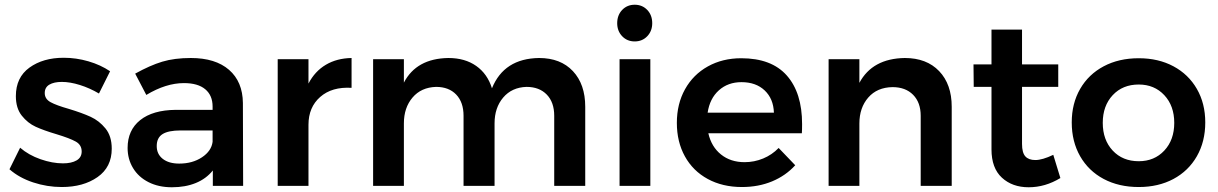

<svg xmlns="http://www.w3.org/2000/svg" viewBox="-20 -785 5143 811"><path d="M241 -439Q208 -439 188.5 -427.5Q169 -416 169 -392Q169 -367 193.5 -353.5Q218 -340 271 -325Q327 -308 363 -291.5Q399 -275 425.5 -242.5Q452 -210 452 -157Q452 -79 392 -37Q332 5 241 5Q179 5 120 -14.5Q61 -34 20 -70L65 -161Q101 -130 151 -112.5Q201 -95 246 -95Q282 -95 303.5 -107.5Q325 -120 325 -145Q325 -173 300 -187Q275 -201 219 -218Q165 -234 131 -249.5Q97 -265 72 -296.5Q47 -328 47 -379Q47 -458 104.5 -499.5Q162 -541 249 -541Q302 -541 353.5 -526Q405 -511 445 -484L398 -390Q359 -413 317.5 -426Q276 -439 241 -439Z M879 0V-65Q851 -30 807 -12Q763 6 706 6Q650 6 607.5 -15.5Q565 -37 542 -75Q519 -113 519 -160Q519 -235 572 -277.5Q625 -320 722 -321H878V-335Q878 -382 847 -408Q816 -434 757 -434Q681 -434 598 -384L551 -474Q614 -509 665.5 -524.5Q717 -540 786 -540Q890 -540 947.5 -490Q1005 -440 1006 -350L1007 0ZM878 -186V-234H743Q691 -234 666.5 -218.5Q642 -203 642 -168Q642 -134 667.5 -114Q693 -94 737 -94Q793 -94 833 -120.5Q873 -147 878 -186Z M1465 -540V-414Q1382 -419 1332.5 -375.5Q1283 -332 1283 -258V0H1153V-535H1283V-432Q1310 -484 1356.5 -511.5Q1403 -539 1465 -540Z M2452 -334V0H2321V-296Q2321 -353 2289.5 -385.5Q2258 -418 2204 -418Q2142 -416 2105.5 -373Q2069 -330 2069 -264V0H1938V-296Q1938 -353 1907 -385.5Q1876 -418 1822 -418Q1759 -416 1722.5 -373Q1686 -330 1686 -264V0H1556V-535H1686V-436Q1739 -538 1874 -540Q1944 -540 1991.5 -506.5Q2039 -473 2058 -412Q2109 -538 2257 -540Q2348 -540 2400 -484.5Q2452 -429 2452 -334Z M2597 -535H2727V0H2597ZM2735 -687Q2735 -654 2714 -632Q2693 -610 2661 -610Q2629 -610 2608 -632Q2587 -654 2587 -687Q2587 -721 2608 -743Q2629 -765 2661 -765Q2693 -765 2714 -743Q2735 -721 2735 -687Z M3368 -261Q3368 -235 3367 -222H2972Q2985 -165 3025.5 -132.5Q3066 -100 3125 -100Q3166 -100 3203.5 -115.5Q3241 -131 3269 -160L3339 -87Q3299 -43 3241.5 -19Q3184 5 3114 5Q3032 5 2969.5 -29Q2907 -63 2873 -124.5Q2839 -186 2839 -266Q2839 -346 2873.5 -408Q2908 -470 2970 -504.5Q3032 -539 3111 -539Q3239 -539 3303.5 -466Q3368 -393 3368 -261ZM3249 -309Q3247 -368 3210 -403Q3173 -438 3112 -438Q3055 -438 3016.5 -403.5Q2978 -369 2969 -309Z M4000 -334V0H3869V-296Q3869 -352 3837 -384.5Q3805 -417 3750 -417Q3685 -416 3647.5 -373Q3610 -330 3610 -263V0H3480V-535H3610V-435Q3665 -538 3802 -540Q3894 -540 3947 -484.5Q4000 -429 4000 -334Z M4459 -33Q4395 6 4325 6Q4256 6 4212 -34.5Q4168 -75 4168 -154V-418H4093L4092 -513H4168V-660H4297V-513H4450V-418H4297V-177Q4297 -140 4311 -124.5Q4325 -109 4353 -109Q4383 -109 4429 -131Z M5071 -268Q5071 -187 5035.5 -125Q5000 -63 4936.5 -29Q4873 5 4790 5Q4706 5 4642 -29Q4578 -63 4542.5 -125Q4507 -187 4507 -268Q4507 -348 4542.5 -409.5Q4578 -471 4642 -505Q4706 -539 4790 -539Q4873 -539 4936.5 -505Q5000 -471 5035.5 -409.5Q5071 -348 5071 -268ZM4638 -266Q4638 -194 4680 -149Q4722 -104 4790 -104Q4856 -104 4898 -149Q4940 -194 4940 -266Q4940 -338 4898 -383Q4856 -428 4790 -428Q4722 -428 4680 -383Q4638 -338 4638 -266Z"/></svg>

Font: Gontserrat Medium
Style: Regular
Weight: 500
Designer: Julieta Ulanovsky
Foundry: Julieta Ulanovsky
Version: Version 6.001